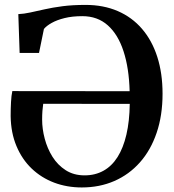

<svg xmlns="http://www.w3.org/2000/svg" viewBox="-20 -772 728 802"><path d="M321.5 11Q259.5 11 206 -9.2Q152.5 -29.5 112.2 -68Q72 -106.5 48.8 -161.8Q25.5 -217 24.5 -287Q24.5 -317.5 26 -345.5Q27.5 -373.5 31.5 -391.5L521.5 -391Q519 -487 496.2 -557.2Q473.5 -627.5 430.5 -666Q387.5 -704.5 324 -704.5Q282 -704.5 249.8 -696.5Q217.5 -688.5 195.8 -676.2Q174 -664 163.5 -651L143 -551H62L56.5 -713Q79.5 -714 106.2 -719.8Q133 -725.5 166 -733Q199 -740.5 241 -746Q283 -751.5 337.5 -751.5Q412 -751.5 471.8 -725.8Q531.5 -700 573.2 -651.5Q615 -603 637 -534.5Q659 -466 659 -380.5Q659 -289.5 634.2 -217Q609.5 -144.5 564.5 -93.8Q519.5 -43 457.8 -16Q396 11 321.5 11ZM333.5 -39.5Q377.5 -39.5 412.2 -58.8Q447 -78 471 -116Q495 -154 508 -209.8Q521 -265.5 522 -338L160.5 -338.5Q158.5 -325 157.2 -308.5Q156 -292 156 -272.5Q156 -233.5 166.8 -192.8Q177.5 -152 199.2 -117.2Q221 -82.5 254.5 -61Q288 -39.5 333.5 -39.5Z"/></svg>

Font: Merriweather 60pt SemiBold
Style: Regular
Weight: 600
Version: Version 2.100